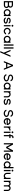

<svg xmlns="http://www.w3.org/2000/svg" viewBox="6760 -7534 1047 14606"><g transform="rotate(90 7283.0 -230.5)"><path d="M64.9 0V-696.8H366.2Q447.8 -696.8 505.9 -638.9Q564 -581.1 564 -499.5Q564 -418.5 506.3 -359.9Q546.4 -332.5 569.3 -290Q592.3 -247.6 592.3 -197.3Q592.3 -115.7 534.4 -57.9Q476.6 0 395 0ZM366.2 -604H158.7V-395H366.2Q409.7 -395 440.4 -425.5Q471.2 -456.1 471.2 -499.5Q471.2 -543 440.4 -573.5Q409.7 -604 366.2 -604ZM395 -301.8H158.7V-92.8H395Q438.5 -92.8 469 -123.5Q499.5 -154.3 499.5 -197.3Q499.5 -240.2 469 -271Q438.5 -301.8 395 -301.8Z M1107.4 0V-52.7Q1032.2 9.8 936.5 9.8Q864.7 9.8 804 -25.6Q743.2 -61 708 -121.8Q672.9 -182.6 672.9 -254.4Q672.9 -325.7 708 -386.5Q743.2 -447.3 804 -482.7Q864.7 -518.1 936.5 -518.1Q1033.7 -518.1 1107.4 -455.1V-508.3H1200.2V0ZM1057.4 -133.3Q1107.4 -183.6 1107.4 -254.4Q1107.4 -325.2 1057.4 -374.8Q1007.3 -424.3 936.5 -424.3Q865.7 -424.3 815.9 -374.8Q766.1 -325.2 766.1 -254.4Q766.1 -183.6 815.9 -133.3Q865.7 -83 936.5 -83Q1007.3 -83 1057.4 -133.3Z M1311.5 -144.5H1407.2Q1407.2 -117.2 1447.5 -97.9Q1487.8 -78.6 1544.9 -78.6Q1602.1 -78.6 1642.6 -97.9Q1683.1 -117.2 1683.1 -144.5Q1683.1 -167 1654.8 -184.6Q1626.5 -202.1 1582.5 -207.5L1504.4 -218.3Q1425.3 -228.5 1373.3 -270.5Q1321.3 -312.5 1321.3 -368.2Q1321.3 -431.6 1387 -476.8Q1452.6 -522 1544.9 -522Q1638.2 -522 1703.9 -476.8Q1769.5 -431.6 1769.5 -368.2H1674.3Q1674.3 -393.6 1636.2 -411.6Q1598.1 -429.7 1544.9 -429.7Q1491.7 -429.7 1454.3 -411.6Q1417 -393.6 1417 -368.2Q1417 -347.7 1443.1 -331.5Q1469.2 -315.4 1510.3 -310.5L1588.4 -299.8Q1670.4 -289.1 1724.6 -245.6Q1778.8 -202.1 1778.8 -144.5Q1778.8 -101.6 1747.6 -65.2Q1716.3 -28.8 1662.4 -7.6Q1608.4 13.7 1544.9 13.7Q1481.4 13.7 1427.7 -7.6Q1374 -28.8 1342.8 -65.2Q1311.5 -101.6 1311.5 -144.5Z M1989 -705.1Q2009.8 -684.6 2009.8 -654.8Q2009.8 -625 1989 -604.5Q1968.3 -584 1938.5 -584Q1908.7 -584 1887.9 -604.5Q1867.2 -625 1867.2 -654.8Q1867.2 -684.6 1887.9 -705.1Q1908.7 -725.6 1938.5 -725.6Q1968.3 -725.6 1989 -705.1ZM1891.6 0V-508.3H1984.9V0Z M2357.9 -83Q2404.3 -83 2443.6 -106.2Q2482.9 -129.4 2505.9 -168.5H2607.4Q2580.1 -89.8 2511.7 -40Q2443.4 9.8 2357.9 9.8Q2286.1 9.8 2225.3 -25.6Q2164.6 -61 2129.4 -121.8Q2094.2 -182.6 2094.2 -254.4Q2094.2 -325.7 2129.4 -386.5Q2164.6 -447.3 2225.3 -482.7Q2286.1 -518.1 2357.9 -518.1Q2443.8 -518.1 2512.2 -468.3Q2580.6 -418.5 2607.4 -339.4H2505.9Q2482.9 -377.9 2443.6 -401.1Q2404.3 -424.3 2357.9 -424.3Q2287.1 -424.3 2237.3 -374.8Q2187.5 -325.2 2187.5 -254.4Q2187.5 -183.6 2237.3 -133.3Q2287.1 -83 2357.9 -83Z M3135.3 0V-52.7Q3060.1 9.8 2964.4 9.8Q2892.6 9.8 2831.8 -25.6Q2771 -61 2735.8 -121.8Q2700.7 -182.6 2700.7 -254.4Q2700.7 -325.7 2735.8 -386.5Q2771 -447.3 2831.8 -482.7Q2892.6 -518.1 2964.4 -518.1Q3061.5 -518.1 3135.3 -455.1V-508.3H3228V0ZM3085.2 -133.3Q3135.3 -183.6 3135.3 -254.4Q3135.3 -325.2 3085.2 -374.8Q3035.2 -424.3 2964.4 -424.3Q2893.6 -424.3 2843.8 -374.8Q2793.9 -325.2 2793.9 -254.4Q2793.9 -183.6 2843.8 -133.3Q2893.6 -83 2964.4 -83Q3035.2 -83 3085.2 -133.3Z M3357.9 0V-734.4H3451.7V0Z M3581.5 0V-734.4H3675.3V0Z M3868.7 272.9 3985.4 0 3768.1 -508.3H3869.1L4035.6 -118.2L4202.6 -508.3H4303.2L3969.7 272.9Z M4626 0 4909.7 -696.8H5010.3L5293.9 0H5193.4L5123 -172.4H4796.4L4726.1 0ZM4834.5 -265.1H5085.4L4960 -573.7Z M5628.9 -194.3H5724.1Q5724.1 -148.4 5776.4 -115.7Q5828.6 -83 5901.9 -83Q5975.6 -83 6027.8 -115.7Q6080.1 -148.4 6080.1 -194.3Q6080.1 -232.9 6042.2 -262.9Q6004.4 -293 5946.3 -301.8L5851.6 -316.9Q5763.7 -331.1 5706.1 -385.3Q5648.4 -439.5 5648.4 -509.8Q5648.4 -563 5682.4 -608.4Q5716.3 -653.8 5774.7 -680.2Q5833 -706.5 5901.9 -706.5Q5971.2 -706.5 6029.5 -680.2Q6087.9 -653.8 6121.8 -608.4Q6155.8 -563 6155.8 -509.8H6060.5Q6060.5 -552.7 6014.2 -583.3Q5967.8 -613.8 5901.9 -613.8Q5836.4 -613.8 5789.8 -583.3Q5743.2 -552.7 5743.2 -509.8Q5743.2 -473.6 5777.3 -445.6Q5811.5 -417.5 5863.8 -409.2L5958.5 -394Q6051.8 -379.4 6113.5 -323.5Q6175.3 -267.6 6175.3 -194.3Q6175.3 -139.2 6138.7 -92Q6102.1 -44.9 6039.1 -17.6Q5976.1 9.8 5901.9 9.8Q5828.1 9.8 5765.1 -17.6Q5702.1 -44.9 5665.5 -92Q5628.9 -139.2 5628.9 -194.3Z M6692.9 0V-52.7Q6617.7 9.8 6522 9.8Q6450.2 9.8 6389.4 -25.6Q6328.6 -61 6293.5 -121.8Q6258.3 -182.6 6258.3 -254.4Q6258.3 -325.7 6293.5 -386.5Q6328.6 -447.3 6389.4 -482.7Q6450.2 -518.1 6522 -518.1Q6619.1 -518.1 6692.9 -455.1V-508.3H6785.6V0ZM6642.8 -133.3Q6692.9 -183.6 6692.9 -254.4Q6692.9 -325.2 6642.8 -374.8Q6592.8 -424.3 6522 -424.3Q6451.2 -424.3 6401.4 -374.8Q6351.6 -325.2 6351.6 -254.4Q6351.6 -183.6 6401.4 -133.3Q6451.2 -83 6522 -83Q6592.8 -83 6642.8 -133.3Z M6915.5 0V-508.3H7009.3V-469.2Q7073.7 -518.1 7153.3 -518.1Q7201.7 -518.1 7245.6 -499.3Q7289.6 -480.5 7321.3 -448.7Q7353 -417 7371.8 -373Q7390.6 -329.1 7390.6 -280.8V0H7297.9V-280.8Q7297.9 -340.3 7255.6 -382.3Q7213.4 -424.3 7153.3 -424.3Q7093.8 -424.3 7051.5 -382.3Q7009.3 -340.3 7009.3 -280.8V0Z M7492.7 -144.5H7588.4Q7588.4 -117.2 7628.7 -97.9Q7668.9 -78.6 7726.1 -78.6Q7783.2 -78.6 7823.7 -97.9Q7864.3 -117.2 7864.3 -144.5Q7864.3 -167 7835.9 -184.6Q7807.6 -202.1 7763.7 -207.5L7685.5 -218.3Q7606.4 -228.5 7554.4 -270.5Q7502.4 -312.5 7502.4 -368.2Q7502.4 -431.6 7568.1 -476.8Q7633.8 -522 7726.1 -522Q7819.3 -522 7885 -476.8Q7950.7 -431.6 7950.7 -368.2H7855.5Q7855.5 -393.6 7817.4 -411.6Q7779.3 -429.7 7726.1 -429.7Q7672.9 -429.7 7635.5 -411.6Q7598.1 -393.6 7598.1 -368.2Q7598.1 -347.7 7624.3 -331.5Q7650.4 -315.4 7691.4 -310.5L7769.5 -299.8Q7851.6 -289.1 7905.8 -245.6Q7960 -202.1 7960 -144.5Q7960 -101.6 7928.7 -65.2Q7897.5 -28.8 7843.5 -7.6Q7789.6 13.7 7726.1 13.7Q7662.6 13.7 7608.9 -7.6Q7555.2 -28.8 7523.9 -65.2Q7492.7 -101.6 7492.7 -144.5Z M8333 -194.3H8428.2Q8428.2 -148.4 8480.5 -115.7Q8532.7 -83 8606 -83Q8679.7 -83 8731.9 -115.7Q8784.2 -148.4 8784.2 -194.3Q8784.2 -232.9 8746.3 -262.9Q8708.5 -293 8650.4 -301.8L8555.7 -316.9Q8467.8 -331.1 8410.2 -385.3Q8352.5 -439.5 8352.5 -509.8Q8352.5 -563 8386.5 -608.4Q8420.4 -653.8 8478.8 -680.2Q8537.1 -706.5 8606 -706.5Q8675.3 -706.5 8733.6 -680.2Q8792 -653.8 8825.9 -608.4Q8859.9 -563 8859.9 -509.8H8764.6Q8764.6 -552.7 8718.3 -583.3Q8671.9 -613.8 8606 -613.8Q8540.5 -613.8 8493.9 -583.3Q8447.3 -552.7 8447.3 -509.8Q8447.3 -473.6 8481.4 -445.6Q8515.6 -417.5 8567.9 -409.2L8662.6 -394Q8755.9 -379.4 8817.6 -323.5Q8879.4 -267.6 8879.4 -194.3Q8879.4 -139.2 8842.8 -92Q8806.2 -44.9 8743.2 -17.6Q8680.2 9.8 8606 9.8Q8532.2 9.8 8469.2 -17.6Q8406.2 -44.9 8369.6 -92Q8333 -139.2 8333 -194.3Z M9489.7 -254.4Q9489.7 -232.9 9486.8 -212.4H9060.1Q9074.2 -156.2 9120.4 -119.6Q9166.5 -83 9226.1 -83Q9268.1 -83 9304.4 -102.1Q9340.8 -121.1 9364.3 -153.3H9469.7Q9439.5 -80.6 9373.5 -35.4Q9307.6 9.8 9226.1 9.8Q9154.3 9.8 9093.5 -25.6Q9032.7 -61 8997.6 -121.8Q8962.4 -182.6 8962.4 -254.4Q8962.4 -325.7 8997.6 -386.5Q9032.7 -447.3 9093.5 -482.7Q9154.3 -518.1 9226.1 -518.1Q9297.9 -518.1 9358.6 -482.7Q9419.4 -447.3 9454.6 -386.5Q9489.7 -325.7 9489.7 -254.4ZM9062 -301.8H9390.1Q9374.5 -355.5 9329.1 -389.9Q9283.7 -424.3 9226.1 -424.3Q9168.5 -424.3 9123 -389.9Q9077.6 -355.5 9062 -301.8Z M9597.7 0V-508.3H9691.4V-445.8Q9765.6 -508.3 9861.3 -508.3H9902.8V-415H9861.3Q9791 -415 9741.2 -365.2Q9691.4 -315.4 9691.4 -245.1V0Z M10094 -705.1Q10114.7 -684.6 10114.7 -654.8Q10114.7 -625 10094 -604.5Q10073.2 -584 10043.5 -584Q10013.7 -584 9992.9 -604.5Q9972.2 -625 9972.2 -654.8Q9972.2 -684.6 9992.9 -705.1Q10013.7 -725.6 10043.5 -725.6Q10073.2 -725.6 10094 -705.1ZM9996.6 0V-508.3H10089.8V0Z M10253.9 0V-415H10186.5V-508.3H10253.9V-583Q10253.9 -646 10298.1 -690.2Q10342.3 -734.4 10404.8 -734.4H10484.9V-641.1H10404.8Q10380.4 -641.1 10363.5 -624.3Q10346.7 -607.4 10346.7 -583V-508.3H10484.9V-415H10346.7V0Z M10873 0V-696.8H10979L11199.2 -287.1L11418.9 -696.8H11524.4V0H11431.2V-523.4L11245.6 -176.8H11152.8L10966.8 -523.4V0Z M12160.6 -254.4Q12160.6 -232.9 12157.7 -212.4H11731Q11745.1 -156.2 11791.3 -119.6Q11837.4 -83 11897 -83Q11939 -83 11975.3 -102.1Q12011.7 -121.1 12035.2 -153.3H12140.6Q12110.4 -80.6 12044.4 -35.4Q11978.5 9.8 11897 9.8Q11825.2 9.8 11764.4 -25.6Q11703.6 -61 11668.5 -121.8Q11633.3 -182.6 11633.3 -254.4Q11633.3 -325.7 11668.5 -386.5Q11703.6 -447.3 11764.4 -482.7Q11825.2 -518.1 11897 -518.1Q11968.8 -518.1 12029.5 -482.7Q12090.3 -447.3 12125.5 -386.5Q12160.6 -325.7 12160.6 -254.4ZM11732.9 -301.8H12061Q12045.4 -355.5 12000 -389.9Q11954.6 -424.3 11897 -424.3Q11839.4 -424.3 11793.9 -389.9Q11748.5 -355.5 11732.9 -301.8Z M12685.1 0V-52.7Q12609.9 9.8 12514.2 9.8Q12442.4 9.8 12381.6 -25.6Q12320.8 -61 12285.6 -121.8Q12250.5 -182.6 12250.5 -254.4Q12250.5 -325.7 12285.6 -386.5Q12320.8 -447.3 12381.6 -482.7Q12442.4 -518.1 12514.2 -518.1Q12611.3 -518.1 12685.1 -455.1V-734.4H12777.8V0ZM12635 -133.3Q12685.1 -183.6 12685.1 -254.4Q12685.1 -325.2 12635 -374.8Q12585 -424.3 12514.2 -424.3Q12443.4 -424.3 12393.6 -374.8Q12343.8 -325.2 12343.8 -254.4Q12343.8 -183.6 12393.6 -133.3Q12443.4 -83 12514.2 -83Q12585 -83 12635 -133.3Z M13006.1 -705.1Q13026.9 -684.6 13026.9 -654.8Q13026.9 -625 13006.1 -604.5Q12985.4 -584 12955.6 -584Q12925.8 -584 12905 -604.5Q12884.3 -625 12884.3 -654.8Q12884.3 -684.6 12905 -705.1Q12925.8 -725.6 12955.6 -725.6Q12985.4 -725.6 13006.1 -705.1ZM12908.7 0V-508.3H13002V0Z M13124 -227.5V-508.3H13216.8V-227.5Q13216.8 -167.5 13259 -125.2Q13301.3 -83 13361.3 -83Q13420.9 -83 13463.1 -125.2Q13505.4 -167.5 13505.4 -227.5V-508.3H13598.6V0H13505.4V-39.6Q13441.4 9.8 13361.3 9.8Q13313 9.8 13269 -9Q13225.1 -27.8 13193.4 -59.6Q13161.6 -91.3 13142.8 -135.3Q13124 -179.2 13124 -227.5Z M13728.5 0V-508.3H13822.3V-478Q13878.4 -518.1 13947.3 -518.1Q13998.5 -518.1 14043.7 -495.6Q14088.9 -473.1 14119.6 -434.1Q14150.4 -473.1 14195.3 -495.6Q14240.2 -518.1 14291.5 -518.1Q14381.8 -518.1 14446 -453.9Q14510.3 -389.6 14510.3 -299.3V0H14417V-299.3Q14417 -351.1 14380.4 -387.7Q14343.8 -424.3 14291.5 -424.3Q14239.7 -424.3 14202.9 -387.7Q14166 -351.1 14166 -299.3V0H14073.2V-299.3Q14073.2 -351.1 14036.1 -387.7Q13999 -424.3 13947.3 -424.3Q13895.5 -424.3 13858.9 -387.7Q13822.3 -351.1 13822.3 -299.3V0Z"/></g></svg>

Font: Basically A Sans Serif Medium
Style: Regular
Weight: 500
Designer: Hyung-Suk Kim
Foundry: Mental Design
Version: 1.000